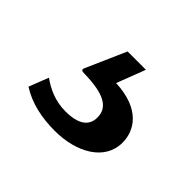

<svg xmlns="http://www.w3.org/2000/svg" viewBox="-68 -88 378 378"><g transform="rotate(45 121.0 101.0)"><path d="M223 129C223 96 201 58 131 55L154 -5H103L66 79C64 84 66 86 73 86C130 87 153 101 153 129C153 152 136 165 100 165C71 165 48 154 30 141L14 182C42 200 76 207 112 207C172 207 223 179 223 129Z"/></g></svg>

Font: United Sans Medium
Style: Regular
Weight: 500
Designer: Pablo Impallari, Rodrigo Fuenzalida (Modified by Dan O. Williams)
Version: Version 1.000;PS 001.000;hotconv 1.0.88;makeotf.lib2.5.64775